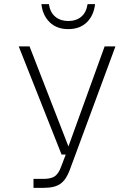

<svg xmlns="http://www.w3.org/2000/svg" viewBox="-20 -753 640 923"><path d="M141 150V107H188Q226 107 244 94Q262 81 274 48L296 -10H276L70 -530H122L309 -49L483 -530H535L315 65Q298 111 270.5 130.5Q243 150 191 150ZM308 -613Q253 -613 219 -646Q185 -679 179 -733H215Q221 -693 246 -672.5Q271 -652 308 -652Q346 -652 370.5 -672.5Q395 -693 401 -733H437Q431 -679 397.5 -646Q364 -613 308 -613Z"/></svg>

Font: Geist Mono ExtraLight
Style: Regular
Weight: 200
Monospace: yes
Designer: Basement.studio, Andrés Briganti, Mateo Zaragoza
Foundry: Basement.studio, Vercel, Andrés Briganti, Guido Ferreyra, Mateo Zaragoza
Version: Version 1.500; ttfautohint (v1.8.4.7-5d5b)